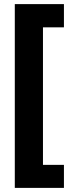

<svg xmlns="http://www.w3.org/2000/svg" viewBox="-20 -749 352 934"><path d="M291 165H52V-729H291V-616H189V53H291Z"/></svg>

Font: Noto Sans Arabic Cond ExtBd
Style: Regular
Weight: 800
Width: 3
Designer: Monotype Design Team, Nadine Chahine, Nizar Qandah and Khaled Hosny
Foundry: Monotype Imaging Inc.
Version: Version 2.012; ttfautohint (v1.8.4.7-5d5b)